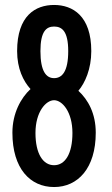

<svg xmlns="http://www.w3.org/2000/svg" viewBox="-20 -747 450 774"><path d="M198 7C294 7 366 -69 366 -212C366 -290 335 -345 296 -381C323 -413 348 -469 348 -541C348 -683 273 -727 198 -727C123 -727 49 -684 49 -541C49 -470 74 -420 103 -388C64 -352 30 -290 30 -212C30 -67 102 7 198 7ZM198 -81C154 -81 123 -126 123 -211C123 -296 165 -343 198 -343C231 -343 272 -296 272 -211C272 -126 242 -81 198 -81ZM198 -432C167 -432 143 -458 143 -541C143 -621 167 -640 198 -640C230 -640 255 -621 255 -541C255 -458 230 -432 198 -432Z"/></svg>

Font: Economica
Style: Bold
Weight: 700
Designer: Vicente Lamonaca
Foundry: Vicente Lamonaca
Version: Version 1.100